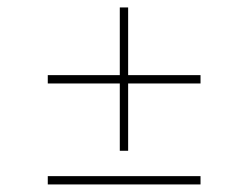

<svg xmlns="http://www.w3.org/2000/svg" viewBox="-20 -566 670 518"><path d="M108.9 -68.4V-90.8H521V-68.4ZM108.9 -340.8V-363.3H521V-340.8ZM303.2 -159.2V-545.9H325.7V-159.2Z"/></svg>

Font: Inter 16pt Thin
Style: Regular
Weight: 250
Version: Version 4.001;git-66647c0bb